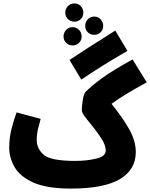

<svg xmlns="http://www.w3.org/2000/svg" viewBox="-20 -1083 879 1124"><path d="M468 -1009Q468 -1031 453 -1047Q438 -1063 416 -1063Q393 -1063 377.5 -1047Q362 -1031 362 -1009Q362 -987 377.5 -971.5Q393 -956 416 -956Q438 -956 453 -971.5Q468 -987 468 -1009ZM584 -931Q584 -954 569 -970Q554 -986 532 -986Q509 -986 494 -970Q479 -954 479 -931Q479 -909 494 -894Q509 -879 532 -879Q554 -879 569 -894Q584 -909 584 -931ZM458 -869Q458 -892 442.5 -908Q427 -924 405 -924Q383 -924 367.5 -908Q352 -892 352 -869Q352 -847 367.5 -832Q383 -817 405 -817Q427 -817 442.5 -832Q458 -847 458 -869ZM726 -785 655 -904Q564 -847 501.5 -807Q439 -767 387 -732L456 -617Q506 -651 571.5 -692.5Q637 -734 726 -785ZM394 21Q589 21 682 -34.5Q775 -90 775 -193Q775 -256 738 -323.5Q701 -391 633 -475Q693 -521 839 -601L756 -735Q638 -670 576.5 -625Q515 -580 480 -544Q470 -533 464.5 -497Q459 -461 459 -438Q459 -422 482.5 -392.5Q506 -363 534 -328Q559 -296 579 -263Q599 -230 599 -201Q599 -168 544 -154.5Q489 -141 420 -141Q278 -141 236.5 -176.5Q195 -212 195 -265Q195 -296 202.5 -327.5Q210 -359 218 -387L77 -425Q63 -387 48.5 -332.5Q34 -278 34 -219Q34 -158 66.5 -103Q99 -48 177.5 -13.5Q256 21 394 21Z"/></svg>

Font: Noto Sans Arabic Condensed Black
Style: Regular
Weight: 900
Width: 3
Designer: Nadine Chahine
Foundry: Monotype Imaging Inc.
Version: 1.001